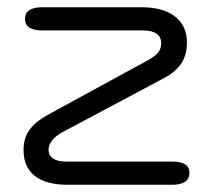

<svg xmlns="http://www.w3.org/2000/svg" viewBox="-20 -510 588 530"><path d="M45 -96Q45 -129 61.5 -151.5Q78 -174 110 -192L387 -343Q409 -355 417 -365.5Q425 -376 425 -391Q425 -408 412 -417Q399 -426 375 -426H97Q49 -426 49 -458Q49 -490 97 -490H371Q430 -490 463 -464.5Q496 -439 496 -393Q496 -357 479.5 -333.5Q463 -310 432 -294L154 -146Q135 -136 124.5 -123Q114 -110 114 -97Q114 -81 126.5 -72.5Q139 -64 161 -64H455Q503 -64 503 -33Q503 0 455 0H166Q107 0 76 -24.5Q45 -49 45 -96Z"/></svg>

Font: Kodchasan
Style: Regular
Weight: 400
Version: Version 1.000; ttfautohint (v1.6)